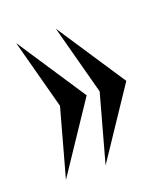

<svg xmlns="http://www.w3.org/2000/svg" viewBox="-82 -467 432 496"><g transform="rotate(-20 134.0 -219.0)"><path d="M126 -31 177 -216 126 -407 251 -218ZM17 -31 68 -216 17 -407 142 -218Z"/></g></svg>

Font: Fette Mikado
Style: Regular
Weight: 400
Designer: Peter Wiegel
Foundry: Peter Wiegel
Version: Version 1.000